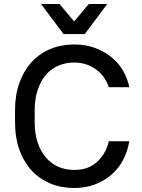

<svg xmlns="http://www.w3.org/2000/svg" viewBox="-20 -930 710 958"><path d="M350 8Q285 8 231 -14.5Q177 -37 138 -79Q99 -121 77 -182Q55 -243 55 -321V-379Q55 -456 77 -517Q99 -578 138 -620.5Q177 -663 231 -685.5Q285 -708 350 -708Q408 -708 455 -690.5Q502 -673 537.5 -643.5Q573 -614 595 -575.5Q617 -537 625 -495H523Q515 -519 500.5 -541Q486 -563 464 -580Q442 -597 413.5 -607.5Q385 -618 350 -618Q308 -618 271.5 -602.5Q235 -587 209 -556.5Q183 -526 168 -481.5Q153 -437 153 -379V-321Q153 -263 168 -218.5Q183 -174 209.5 -143.5Q236 -113 272 -97.5Q308 -82 350 -82Q420 -82 464 -122Q508 -162 523 -225H625Q617 -176 595 -133.5Q573 -91 537.5 -59.5Q502 -28 454.5 -10Q407 8 350 8ZM185 -910H277L350 -823L423 -910H515L403 -760H297Z"/></svg>

Font: Retni Sans Medium
Style: Regular
Weight: 500
Designer: Vitaly Kuzmin
Foundry: ParaType Ltd.
Version: Version 1.00;March 2, 2019;FontCreator 11.5.0.2425 64-bit; t